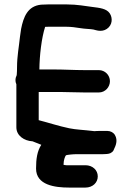

<svg xmlns="http://www.w3.org/2000/svg" viewBox="-20 -697 595 868"><path d="M126.2 -58.2H127C127 -58.2 156.2 -47 166.7 -42.4C148 -13.6 143 21.5 143 65C143 140.1 228.6 151 292.2 151H366.3C398.6 151 422 128.9 422 100.5C422 72.1 398.6 50 366.3 50H280.1C275.3 50 271.5 48.7 267.2 48.1C267.3 47.3 267.4 46 267.5 45.1V44C267.5 27.6 273.8 9.9 278.3 4.9C284.7 2.7 310.5 0 327.3 0H446C455.9 0 471.2 -0.6 479.2 -4.6C493.6 -11.8 493.6 -19.3 496.4 -24.8C501.9 -36 514.4 -62.1 499.4 -86.9C492.5 -98.3 479 -105 466 -105H430C421.3 -105 414.6 -104.8 406.8 -104C405.1 -104.1 402.4 -104.4 401 -104.7C361.4 -109.6 322.9 -110.8 293.1 -117.1C243 -127.6 204 -141.1 155 -153.7V-281H261C293 -281 324.5 -279 362.4 -279H427C455.8 -279 477 -303.5 477 -330C477 -357.4 454.4 -380 427 -380H362.4C314.7 -380 270.7 -383 220.7 -383H158C158.7 -446.4 167.9 -525.7 184 -575.6C187.2 -575.7 194.1 -576 196 -576H281.8C299.9 -576 322.5 -573.3 342.8 -569.8C363 -566.2 390.1 -566.1 402.6 -563.5C411.6 -561.7 438.2 -549.8 462.9 -566.2C489.1 -583.7 489.8 -616.4 476.1 -636.7C461.5 -658.3 431.2 -661.4 396.1 -665.8C366.6 -669.5 328.6 -677 283.1 -677H196C187.5 -677 178.3 -676.7 165.9 -675.9C104.5 -669.8 86.1 -619.9 75.4 -566.2L70.2 -530C65.7 -485.2 57 -443.1 57 -392.5C57 -379.8 56.6 -369.4 55.6 -357.4C52.1 -350.4 50 -342.6 50 -334.8C50 -328.3 50.6 -323.9 54 -315.8V-121.5C54 -83.2 89.9 -60.3 126.2 -58.2Z"/></svg>

Font: NumbBunny
Style: Bk
Weight: 400
Designer: Robert Jablonski
Foundry: Cannot Into Space Fonts
Version: Version 1.0